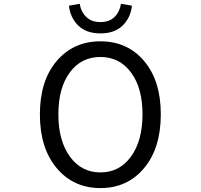

<svg xmlns="http://www.w3.org/2000/svg" viewBox="-20 -961 1040 994"><path d="M186.5 -369.1Q186.5 -543 273.4 -645Q360.4 -747.1 500 -747.1Q639.6 -747.1 726.1 -645Q812.5 -543 812.5 -369.1Q812.5 -194.3 726.1 -90.8Q639.6 12.7 500 12.7Q360.4 12.7 273.4 -90.8Q186.5 -194.3 186.5 -369.1ZM500 -666Q400.4 -666 341.3 -585.9Q282.2 -505.9 282.2 -369.1Q282.2 -232.4 341.8 -150.4Q401.4 -68.4 500 -68.4Q598.6 -68.4 658.2 -150.4Q717.8 -232.4 717.8 -369.1Q717.8 -505.9 658.2 -585.9Q598.6 -666 500 -666ZM336.9 -931.6 392.6 -941.4Q399.4 -899.4 426.8 -873Q454.1 -846.7 500 -846.7Q545.9 -846.7 572.8 -873Q599.6 -899.4 606.4 -941.4L663.1 -931.6Q656.2 -869.1 614.7 -828.6Q573.2 -788.1 500 -788.1Q426.8 -788.1 385.3 -828.6Q343.8 -869.1 336.9 -931.6Z"/></svg>

Font: GenEi Gothic M Regular
Style: Regular
Weight: 400
Designer: o_tamon (Modified); [Source Han Sans]
Ryoko NISHIZUKA  (kana & ideographs); Paul D. Hunt (Latin, Greek & Cyrillic); Wenl
Version: Version 1.1a;Original Version 1.004